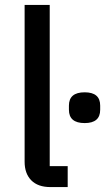

<svg xmlns="http://www.w3.org/2000/svg" viewBox="-20 -760 428 780"><path d="M185 0Q134 0 107 -27.5Q80 -55 80 -103V-740H182V-85H255V0ZM324 -260Q260 -260 260 -314V-331Q260 -385 324 -385Q387 -385 387 -331V-314Q387 -260 324 -260Z"/></svg>

Font: Anuphan Medium
Style: Regular
Weight: 500
Designer: Mike Abbink, Paul van der Laan, Pieter van Rosmalen, Mint Tantisuwanna
Foundry: Bold Monday; Cadson Demak
Version: Version 3.002;hotconv 1.0.109;makeotfexe 2.5.65596